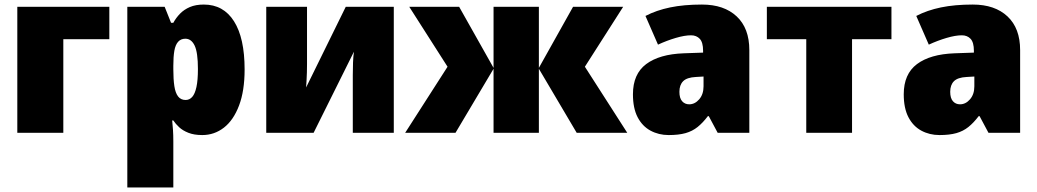

<svg xmlns="http://www.w3.org/2000/svg" viewBox="-20 -583 4553 843"><path d="M460 -553V-411H258V0H56V-553Z M875 -563Q961 -563 1007.5 -489.5Q1054 -416 1054 -278Q1054 -184 1029.5 -119.5Q1005 -55 963 -22.5Q921 10 868 10Q832 10 807 0Q782 -10 766.5 -24.5Q751 -39 741 -54H736Q738 -35 739.5 -13Q741 9 741 38V240H539V-553H703L731 -483H741Q753 -505 770.5 -523Q788 -541 813.5 -552Q839 -563 875 -563ZM794 -413Q774 -413 762 -399.5Q750 -386 745.5 -360Q741 -334 741 -294V-279Q741 -235 745.5 -205Q750 -175 762 -159.5Q774 -144 795 -144Q812 -144 824 -157.5Q836 -171 842.5 -201Q849 -231 849 -280Q849 -353 834.5 -383Q820 -413 794 -413Z M1328 -338Q1328 -321 1328 -302.5Q1328 -284 1327.5 -266Q1327 -248 1326 -231Q1325 -214 1324 -199L1498 -553H1709V0H1529V-200Q1529 -226 1529 -254Q1529 -282 1530 -308.5Q1531 -335 1534 -356L1357 0H1149V-553H1328Z M2716 -553 2548 -290 2734 0H2512L2346 -281V0H2147V-281L1980 0H1759L1945 -290L1777 -553H1996L2147 -285V-553H2346V-285L2496 -553Z M3062 -563Q3159 -563 3214.5 -511Q3270 -459 3270 -363V0H3131L3092 -73H3088Q3066 -44 3043 -25.5Q3020 -7 2990 1.5Q2960 10 2916 10Q2872 10 2836 -9.5Q2800 -29 2779.5 -68.5Q2759 -108 2759 -169Q2759 -258 2817 -301.5Q2875 -345 2982 -349L3067 -352V-360Q3067 -397 3052.5 -412.5Q3038 -428 3014 -428Q2986 -428 2947 -416.5Q2908 -405 2869 -387L2814 -513Q2862 -538 2922.5 -550.5Q2983 -563 3062 -563ZM3035 -245Q2996 -243 2979.5 -226.5Q2963 -210 2963 -180Q2963 -152 2975 -138.5Q2987 -125 3006 -125Q3031 -125 3050 -147Q3069 -169 3069 -204V-247Z M3894 -411H3721V0H3520V-411H3347V-553H3894Z M4251 -563Q4348 -563 4403.5 -511Q4459 -459 4459 -363V0H4320L4281 -73H4277Q4255 -44 4232 -25.5Q4209 -7 4179 1.5Q4149 10 4105 10Q4061 10 4025 -9.5Q3989 -29 3968.5 -68.5Q3948 -108 3948 -169Q3948 -258 4006 -301.5Q4064 -345 4171 -349L4256 -352V-360Q4256 -397 4241.5 -412.5Q4227 -428 4203 -428Q4175 -428 4136 -416.5Q4097 -405 4058 -387L4003 -513Q4051 -538 4111.5 -550.5Q4172 -563 4251 -563ZM4224 -245Q4185 -243 4168.5 -226.5Q4152 -210 4152 -180Q4152 -152 4164 -138.5Q4176 -125 4195 -125Q4220 -125 4239 -147Q4258 -169 4258 -204V-247Z"/></svg>

Font: Noto Sans Display Black
Style: Regular
Weight: 900
Designer: Monotype Design Team
Foundry: Monotype Imaging Inc.
Version: Version 2.003